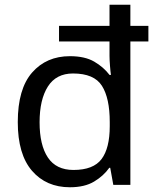

<svg xmlns="http://www.w3.org/2000/svg" viewBox="-20 -780 657 810"><path d="M275 10Q175 10 115 -59.5Q55 -129 55 -265Q55 -405 115.5 -474Q176 -543 275 -543Q338 -543 377.5 -520Q417 -497 442 -464H448Q446 -477 444 -502.5Q442 -528 442 -544V-605H229V-671H442V-760H530V-671H606V-605H530V0H458L445 -72H441Q417 -38 377 -14Q337 10 275 10ZM290 -63Q374 -63 408.5 -109Q443 -155 443 -248V-265Q443 -366 410 -418Q377 -470 288 -470Q217 -470 182 -415Q147 -360 147 -264Q147 -168 182 -115.5Q217 -63 290 -63Z"/></svg>

Font: TSCustom
Style: Regular
Weight: 400
Designer: Monotype Design Team
Foundry: Monotype Imaging Inc.
Version: Version 2.004; ttfautohint (v1.8.3) -l 8 -r 50 -G 200 -x 14 